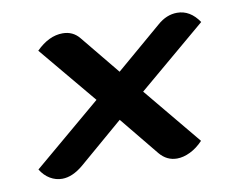

<svg xmlns="http://www.w3.org/2000/svg" viewBox="-54 -560 654 535"><g transform="rotate(-10 273.0 -292.0)"><path d="M214 -292 78 -455Q114 -491 153 -491Q182 -491 200 -469L291 -358L421 -469Q447 -492 477 -492Q514 -492 539 -455L346 -292L481 -129Q464 -111 444.5 -101.5Q425 -92 407 -92Q378 -92 358 -116L268 -226L142 -118Q111 -92 82 -92Q64 -92 48 -101.5Q32 -111 21 -129Z"/></g></svg>

Font: K2D Medium
Style: Italic
Weight: 500
Italic angle: -10°
Designer: Katatrad Aksorn Co.,Ltd.
Foundry: Cadson Demak Co.,Ltd.
Version: Version 1.000; ttfautohint (v1.6)